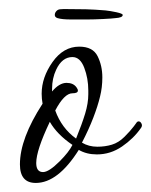

<svg xmlns="http://www.w3.org/2000/svg" viewBox="-20 -392 333 424"><path d="M59 12Q24 12 24 -29Q24 -86 74 -163Q73 -168 72.5 -174Q72 -180 72 -185Q72 -221 96 -255Q120 -289 155 -289Q185 -289 195.5 -268Q206 -247 206 -221Q206 -199 201 -179Q196 -158 186 -132Q176 -106 161 -77Q176 -68 195 -68Q212 -68 227 -72.5Q242 -77 255 -90Q268 -103 275.5 -113Q283 -123 282 -122Q284 -124 286 -124Q290 -124 292.5 -119Q295 -114 291 -109Q275 -86 249.5 -68.5Q224 -51 194 -51Q171 -51 154 -61Q108 12 59 12ZM148 -86Q161 -118 168 -141Q175 -164 175 -184V-192Q175 -219 166 -242.5Q157 -266 140 -266Q117 -266 104 -238Q95 -219 95 -196V-190Q111 -209 127 -209Q142 -209 149 -199Q152 -195 152 -192Q152 -186 140 -186Q122 -186 102 -148Q116 -109 148 -86ZM75 -12Q88 -12 112 -36Q122 -46 129 -55Q136 -64 140 -72Q106 -95 90 -123Q60 -60 60 -32Q60 -12 75 -12ZM173 -349Q156 -349 136.5 -349Q117 -349 107 -352Q101 -354 101 -359Q101 -364 105 -368Q108 -371 112.5 -371.5Q117 -372 121 -372Q150 -372 169.5 -371.5Q189 -371 213 -369Q223 -368 237 -365Q251 -362 251 -359Q251 -353 235 -352Q228 -351 207.5 -350Q187 -349 173 -349Z"/></svg>

Font: Corinthia
Style: Regular
Weight: 400
Designer: Robert E. Leuschke
Foundry: Robert E. Leuschke
Version: Version 1.013; ttfautohint (v1.8.3)